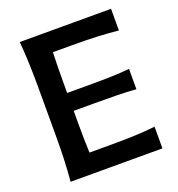

<svg xmlns="http://www.w3.org/2000/svg" viewBox="-138 -884 921 996"><g transform="rotate(-20 322.5 -385.5)"><path d="M82 0Q87.4 -63.5 89.6 -122.3Q91.8 -181.2 91.8 -253.4V-513.7Q91.8 -587.4 89.6 -647.2Q87.4 -707 82 -771.5H585.9V-651.9Q533.7 -657.2 473.9 -660.2Q414.1 -663.1 333.5 -663.1H225.6Q224.1 -622.1 223.4 -581.1Q222.7 -540 222.7 -493.2V-439H338.9Q411.6 -439 464.6 -440.4Q517.6 -441.9 566.9 -446.8V-334.5Q514.6 -338.4 461.9 -339.4Q409.2 -340.3 338.4 -340.3H222.7V-274.4Q222.7 -228.5 223.4 -188.7Q224.1 -148.9 225.6 -108.9H343.3Q411.1 -108.9 471.9 -111.1Q532.7 -113.3 588.9 -119.6V0Z"/></g></svg>

Font: Pinar SemiBold
Style: Regular
Weight: 600
Designer: Amin Abedi
Version: Version 3.000